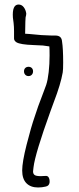

<svg xmlns="http://www.w3.org/2000/svg" viewBox="-20 -820 351 848"><path d="M148 8Q115 8 96.5 -11Q78 -30 78 -67Q78 -104 97.5 -181Q117 -258 134 -307Q145 -343 171 -410L184 -445Q191 -466 195 -501.5Q199 -537 199 -575Q199 -603 198 -615Q180 -618 169.5 -619Q159 -620 128 -621Q70 -623 53 -633Q42 -640 42 -650V-683Q42 -702 40 -719Q38 -736 37 -742Q33 -800 62 -800Q76 -800 85 -788Q94 -776 96 -760Q96 -754 93 -743L92 -724L91 -671Q101 -671 141 -667L163 -665L209 -663H217H225Q252 -663 254 -637Q259 -605 259 -544Q259 -511 257 -500Q248 -448 218 -370L203 -329Q135 -141 128 -81Q126 -67 126 -63Q126 -52 133 -47Q140 -42 160 -42Q173 -42 181 -43Q191 -44 195.5 -35.5Q200 -27 199 -14Q197 1 182 4Q166 8 148 8ZM86 -505Q86 -514 91.5 -519.5Q97 -525 106 -525Q115 -525 120.5 -519.5Q126 -514 126 -505Q126 -496 120.5 -490Q115 -484 106 -484Q97 -484 91.5 -490Q86 -496 86 -505Z"/></svg>

Font: Amatic SC
Style: Bold
Weight: 700
Designer: Multiple Designers
Foundry: Vernon Adams
Version: Version 2.505